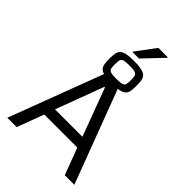

<svg xmlns="http://www.w3.org/2000/svg" viewBox="-294 -1153 1271 1271"><g transform="rotate(45 342.0 -517.0)"><path d="M28 0 287.6 -688H396L655.5 0H566L495.1 -188.3H185.8L115.5 0ZM211.8 -262.5H468.6L342.9 -599.5H337.9ZM355.1 -649.6Q310.2 -649.6 284.5 -655.4Q258.7 -661.2 247.1 -673.6Q235.5 -686 232.3 -705.9Q229 -725.8 229 -753.7Q229 -781.6 232.3 -801.8Q235.5 -822 247.1 -834.6Q258.7 -847.2 284.5 -853.3Q310.2 -859.4 355.4 -859.4Q400.6 -859.4 426.8 -853.3Q453.1 -847.2 464.9 -834.6Q476.8 -822 480.1 -801.8Q483.3 -781.6 483.3 -753.7Q483.3 -725.8 480.1 -705.9Q476.8 -686 464.9 -673.7Q452.9 -661.3 426.8 -655.5Q400.6 -649.6 355.1 -649.6ZM355.1 -692.3Q393 -692.3 408.6 -697.5Q424.3 -702.7 427.5 -716.4Q430.7 -730.1 430.7 -753.8Q430.7 -778.4 427.5 -792.1Q424.2 -805.7 408.6 -811.2Q393 -816.7 355.1 -816.7Q319 -816.7 303.3 -811.2Q287.6 -805.7 284.3 -792Q281.1 -778.3 281.1 -753.7Q281.1 -730.1 284.3 -716.4Q287.6 -702.7 303.3 -697.5Q319 -692.3 355.1 -692.3ZM307 -893.6V-898.6L408 -1034.3H495.9V-1029.3L367.1 -893.6Z"/></g></svg>

Font: Saira Thin
Style: Regular
Weight: 100
Designer: Hector Gatti with collaboration of the Omnibus-Type team
Foundry: Omnibus-Type
Version: Version 1.101